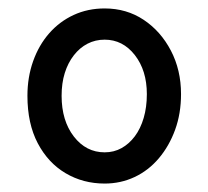

<svg xmlns="http://www.w3.org/2000/svg" viewBox="-20 -920 494 455"><path d="M228 -485Q177 -485 135.5 -509.5Q94 -534 69.5 -580.5Q45 -627 45 -693Q45 -737 58.5 -775Q72 -813 96.5 -841Q121 -869 154.5 -884.5Q188 -900 228 -900Q280 -900 320.5 -873Q361 -846 385 -800Q409 -754 409 -697Q409 -651 395 -612.5Q381 -574 356.5 -545Q332 -516 299 -500.5Q266 -485 228 -485ZM228 -559Q250 -559 268 -569Q286 -579 299.5 -597Q313 -615 320.5 -640.5Q328 -666 328 -697Q328 -753 299.5 -789.5Q271 -826 228 -826Q206 -826 187.5 -816.5Q169 -807 155 -789Q141 -771 133.5 -747Q126 -723 126 -693Q126 -634 155 -596.5Q184 -559 228 -559Z"/></svg>

Font: Playwrite AT
Style: Regular
Weight: 400
Designer: Veronika Burian, José Scaglione
Foundry: TypeTogether
Version: Version 1.002